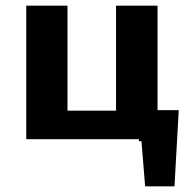

<svg xmlns="http://www.w3.org/2000/svg" viewBox="-20 -493 680 680"><path d="M391 0V-473H538V0ZM138 0V-101H472V0ZM73 0V-473H219V0ZM472 7V-103H613L549 7ZM494 167 472 -103H613L598 167Z"/></svg>

Font: Ysabeau SC ExtraBold
Style: Regular
Weight: 800
Designer: Christian Thalmann (Catharsis Fonts)
Version: Version 2.001;gftools[0.9.30]; featfreeze: smcp